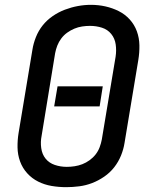

<svg xmlns="http://www.w3.org/2000/svg" viewBox="-20 -766 640 794"><path d="M254 8Q223 8 193.5 3Q164 -2 138 -15Q112 -28 92.5 -49.5Q73 -71 63 -98.5Q53 -126 52.5 -156.5Q52 -187 57 -217L114 -560Q118 -586 128.5 -612.5Q139 -639 156.5 -661Q174 -683 198 -699.5Q222 -716 248.5 -726Q275 -736 302 -741Q329 -746 356 -746Q387 -746 416 -739.5Q445 -733 471 -720Q497 -707 516.5 -685.5Q536 -664 546 -636.5Q556 -609 556.5 -578.5Q557 -548 552 -518L495 -175Q491 -149 480.5 -123Q470 -97 452.5 -74.5Q435 -52 411 -35.5Q387 -19 361 -9Q335 1 307.5 4.5Q280 8 254 8ZM256 -76Q272 -76 288.5 -78.5Q305 -81 320.5 -87Q336 -93 350.5 -103.5Q365 -114 375.5 -127.5Q386 -141 392 -157Q398 -173 401 -189L458 -531Q462 -557 458.5 -582Q455 -607 440 -625.5Q425 -644 401.5 -651.5Q378 -659 352 -659Q336 -659 319.5 -656.5Q303 -654 287.5 -647.5Q272 -641 258 -631Q244 -621 233.5 -607Q223 -593 217 -577.5Q211 -562 208 -546L152 -204Q147 -179 150.5 -153.5Q154 -128 168.5 -110Q183 -92 206.5 -84Q230 -76 256 -76ZM392 -326H204L218 -409H405Z"/></svg>

Font: Iosevka Curly Medium Extended
Style: Italic
Weight: 500
Width: 7
Italic angle: -9°
Monospace: yes
Designer: Belleve Invis
Foundry: Belleve Invis
Version: Version 11.1.0; ttfautohint (v1.8.3)